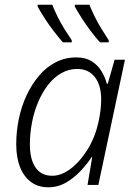

<svg xmlns="http://www.w3.org/2000/svg" viewBox="-20 -786 571 816"><path d="M185 10Q143 10 112.5 -12Q82 -34 65.5 -75Q49 -116 49 -173Q49 -227 60 -280.5Q71 -334 93 -381Q115 -428 146 -464.5Q177 -501 217 -521.5Q257 -542 304 -542Q344 -542 370 -525.5Q396 -509 411.5 -483Q427 -457 434 -430H438L467 -532H511L398 0H352L372 -119H370Q351 -90 323 -60Q295 -30 260.5 -10Q226 10 185 10ZM202 -39Q241 -39 280.5 -69Q320 -99 352 -150.5Q384 -202 398 -265Q405 -296 407.5 -320Q410 -344 410 -364Q410 -424 383 -458.5Q356 -493 308 -493Q272 -493 240.5 -475Q209 -457 184.5 -425.5Q160 -394 142.5 -353Q125 -312 116 -265.5Q107 -219 107 -172Q107 -109 131 -74Q155 -39 202 -39ZM405 -606Q386 -627 366 -653.5Q346 -680 328 -708Q310 -736 298 -758V-766H360Q369 -743 382.5 -715.5Q396 -688 412 -662.5Q428 -637 442 -615V-606ZM247 -606Q229 -627 208.5 -653.5Q188 -680 170 -708Q152 -736 140 -758V-766H202Q211 -743 224.5 -715.5Q238 -688 254 -662.5Q270 -637 285 -615V-606Z"/></svg>

Font: Noto Sans Display Light
Style: Italic
Weight: 300
Italic angle: -12°
Designer: Monotype Design Team
Foundry: Monotype Imaging Inc.
Version: Version 2.003